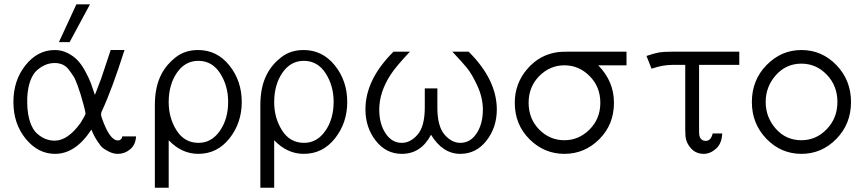

<svg xmlns="http://www.w3.org/2000/svg" viewBox="-20 -715 4063 902"><path d="M237.8 -480Q270 -480 298.1 -465.6Q326.2 -451.2 345 -431.2Q363.8 -411.1 380.9 -379.6Q397.9 -348.1 407 -324Q416 -299.8 425.8 -269L455.1 -345.2L500 -480H564.9Q505.9 -293.9 458 -191.9Q452.1 -178.7 457 -165Q494.1 -55.2 534.2 -55.2Q542 -55.2 546.9 -59.6Q551.8 -64 553 -67.9Q554.2 -71.8 554.2 -74.2H619.1Q617.2 -35.2 591.6 -13.7Q565.9 7.8 534.2 7.8Q513.2 7.8 493.7 -1.7Q474.1 -11.2 463.1 -20Q452.1 -28.8 438.5 -50.3Q424.8 -71.8 421.9 -78.4Q418.9 -85 409.2 -106Q335 7.8 238.8 7.8Q158.7 7.8 100.8 -63Q43 -133.8 43 -235.8Q43 -337.9 100.1 -408.9Q157.2 -480 237.8 -480ZM107.9 -230Q108.9 -179.2 121.3 -142.1Q133.8 -105 154.8 -86.9Q175.8 -68.8 195.8 -61.5Q215.8 -54.2 236.8 -54.2Q298.8 -54.2 358.9 -138.2Q381.8 -175.3 381.8 -181.2Q381.8 -188 373 -221.2Q363.3 -256.3 359.1 -270.3Q355 -284.2 344.5 -313.5Q334 -342.8 325 -356.9Q315.9 -371.1 303 -387.9Q290 -404.8 273.4 -411.9Q256.8 -418.9 236.8 -418.9Q214.8 -418.9 194.8 -410.9Q174.8 -402.8 154.8 -386Q134.8 -369.1 122.3 -335Q109.9 -300.8 107.9 -253.9ZM256.8 -517.1 338.9 -694.8H402.8L307.1 -517.1Z M707.5 167V-221.2Q707.5 -308.1 738.8 -367.2Q762.7 -413.1 806.2 -446.5Q849.6 -480 910.6 -480Q999.5 -480 1057.6 -407.5Q1115.7 -335 1115.7 -235.8Q1115.7 -137.7 1058.1 -64.9Q1000.5 7.8 911.6 7.8Q833.5 7.8 772.5 -56.2V167ZM772.5 -234.9Q772.5 -160.6 809.6 -102.3Q846.7 -43.9 912.6 -43.9Q973.6 -43.9 1012.7 -99.9Q1051.8 -155.8 1051.8 -236.8Q1051.8 -312 1014.2 -370.6Q976.6 -429.2 911.6 -429.2Q849.6 -429.2 811 -373Q772.5 -316.9 772.5 -234.9Z M1203.1 167V-221.2Q1203.1 -308.1 1234.4 -367.2Q1258.3 -413.1 1301.8 -446.5Q1345.2 -480 1406.2 -480Q1495.1 -480 1553.2 -407.5Q1611.3 -335 1611.3 -235.8Q1611.3 -137.7 1553.7 -64.9Q1496.1 7.8 1407.2 7.8Q1329.1 7.8 1268.1 -56.2V167ZM1268.1 -234.9Q1268.1 -160.6 1305.2 -102.3Q1342.3 -43.9 1408.2 -43.9Q1469.2 -43.9 1508.3 -99.9Q1547.4 -155.8 1547.4 -236.8Q1547.4 -312 1509.8 -370.6Q1472.2 -429.2 1407.2 -429.2Q1345.2 -429.2 1306.6 -373Q1268.1 -316.9 1268.1 -234.9Z M1696.8 -201.2Q1696.8 -341.3 1828.6 -472.2H1905.8Q1839.8 -402.3 1814.9 -363.8Q1761.7 -281.7 1761.7 -200.2Q1761.7 -133.3 1791.3 -88.6Q1820.8 -43.9 1867.7 -43.9Q1908.7 -43.9 1942.1 -83Q1975.6 -122.1 1975.6 -210V-299.8H2034.7V-210Q2034.7 -122.1 2068.1 -83Q2101.6 -43.9 2142.6 -43.9Q2189.5 -43.9 2219 -88.4Q2248.5 -132.8 2248.5 -200.2Q2248.5 -255.4 2222.7 -311.8Q2196.8 -368.2 2172.4 -397.5Q2147.9 -426.8 2113.8 -462.9Q2107.9 -468.8 2105 -472.2H2181.6Q2313.5 -341.3 2314 -201.2Q2314 -116.2 2265.4 -54.2Q2216.8 7.8 2142.6 7.8Q2059.6 7.8 2004.9 -82Q1958 7.8 1867.7 7.8Q1793.5 7.8 1745.1 -54.2Q1696.8 -116.2 1696.8 -201.2Z M2398.4 -231.9Q2398.4 -322.8 2457 -390.9Q2515.6 -459 2601.6 -470.2Q2616.7 -472.2 2646.5 -472.2H2923.3V-408.2H2790.5Q2864.7 -332 2864.3 -231.9Q2864.3 -129.9 2795.4 -61Q2726.6 7.8 2631.6 7.8Q2536.6 7.8 2467.5 -61Q2398.4 -129.9 2398.4 -231.9ZM2631.3 -56.2Q2699.2 -56.2 2749.8 -106.7Q2800.3 -157.2 2800.3 -232.2Q2800.3 -307.1 2750 -357.7Q2699.7 -408.2 2631.6 -408.2Q2563.5 -408.2 2513.4 -357.7Q2463.4 -307.1 2463.4 -232.2Q2463.4 -157.2 2512.9 -106.7Q2562.5 -56.2 2631.3 -56.2Z M3017.1 -452.1Q3056.2 -465.3 3076.7 -468.8Q3097.2 -472.2 3139.2 -472.2H3453.1V-410.2H3264.2V-98.1Q3264.2 -85.9 3265.1 -81.1Q3270 -53.2 3295.9 -53.2Q3319.8 -53.2 3328.1 -87.9H3373Q3371.1 -41 3344 -16.6Q3316.9 7.8 3286.1 7.8Q3250 7.8 3226.6 -17.6Q3203.1 -43 3200.2 -76.2Q3199.2 -85.9 3199.2 -106.9V-410.2H3139.2Q3092.3 -410.2 3041 -392.1Z M3512.2 -235.8Q3512.2 -338.9 3581.3 -409.4Q3650.4 -480 3745.1 -480Q3841.3 -480 3909.7 -408.9Q3978 -337.9 3978 -235.8Q3978 -132.8 3909.2 -62.5Q3840.3 7.8 3745.1 7.8Q3648.9 7.8 3580.6 -63Q3512.2 -133.8 3512.2 -235.8ZM3745.1 -56.2Q3814 -56.2 3864 -108.2Q3914.1 -160.2 3914.1 -236.1Q3914.1 -312 3864.3 -364Q3814.5 -416 3745.1 -416Q3673.3 -416 3625.2 -362.1Q3577.1 -308.1 3577.1 -236.1Q3577.1 -164.1 3624.8 -110.1Q3672.4 -56.2 3745.1 -56.2Z"/></svg>

Font: CMU Bright
Style: Roman
Weight: 500
Version: Version 0.7.0